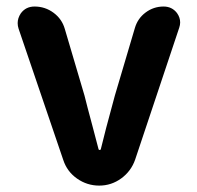

<svg xmlns="http://www.w3.org/2000/svg" viewBox="-20 -580 615 600"><path d="M177.7 -80.1 38.1 -490.2Q35.2 -499 35.2 -507.8Q35.2 -523.4 44.9 -538.1Q60.5 -559.6 87.9 -559.6Q121.1 -559.6 147.5 -540Q173.8 -520.5 182.6 -489.3L244.1 -281.2Q252 -249 268.6 -187.5Q285.2 -126 288.1 -113.3Q289.1 -111.3 291.5 -111.3Q293.9 -111.3 294.9 -113.3Q306.6 -163.1 338.9 -281.2L401.4 -492.2Q410.2 -522.5 435.1 -541Q460 -559.6 491.2 -559.6Q517.6 -559.6 533.2 -539.1Q543 -525.4 543 -509.8Q543 -502 540 -493.2L402.3 -81.1Q389.6 -44.9 358.9 -22.5Q328.1 0 290 0Q252 0 220.7 -22Q189.5 -43.9 177.7 -80.1Z"/></svg>

Font: Gen Jyuu GothicX Bold
Style: Bold
Weight: 700
Designer: Ryoko NISHIZUKA (kana &amp; ideographs); Paul D. Hunt (Latin, Greek &amp; Cyrillic); Wenlong ZHANG (bopomofo); Sandoll C
Version: Version 1.058.20140828